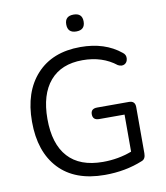

<svg xmlns="http://www.w3.org/2000/svg" viewBox="-96 -977 919 1066"><g transform="rotate(-10 363.0 -444.5)"><path d="M342 -851Q342 -898 391 -898Q440 -898 440 -851Q440 -803 391 -803Q342 -803 342 -851ZM409 9Q241 9 151 -86.5Q61 -182 61 -352Q61 -520 150 -617Q239 -714 397 -714Q535 -714 624 -641Q642 -628 640 -606.5Q638 -585 622 -576.5Q606 -568 585 -579Q508 -640 396 -640Q276 -640 212 -565Q148 -490 148 -352Q148 -211 214.5 -137.5Q281 -64 411 -64Q498 -64 574 -93V-302H431Q395 -302 395 -335Q395 -367 431 -367H610Q645 -367 645 -332V-71Q645 -39 623 -31Q526 9 409 9Z"/></g></svg>

Font: Nunito
Style: Regular
Weight: 400
Designer: Vernon Adams
Foundry: Vernon Adams
Version: Version 3.602